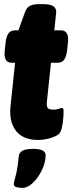

<svg xmlns="http://www.w3.org/2000/svg" viewBox="-20 -670 350 930"><path d="M165 8Q92 8 57.5 -36Q23 -80 31 -156L53 -366H37Q-4 -366 3 -426L7 -463Q11 -495 21.5 -509Q32 -523 53 -523H69L101 -611Q109 -633 124.5 -641.5Q140 -650 171 -650H187Q224 -650 239 -639.5Q254 -629 252 -608L243 -523H275Q316 -523 309 -463L305 -426Q301 -395 290.5 -380.5Q280 -366 259 -366H227L207 -176Q205 -157 210.5 -148Q216 -139 236 -139Q253 -139 264.5 -143Q276 -147 280 -147Q284 -147 286 -143.5Q288 -140 288 -127Q288 -105 284 -75.5Q280 -46 273 -32Q268 -20 250 -11Q232 -2 209 3Q186 8 165 8ZM89 240Q73 240 60 236.5Q47 233 47 222Q47 213 50.5 202Q54 191 60 165Q66 139 71 86Q73 69 89 60Q105 51 141 51Q201 51 201 82Q201 108 190.5 136Q180 164 163.5 187.5Q147 211 127.5 225.5Q108 240 89 240Z"/></svg>

Font: Asap Condensed Condensed Black
Style: Italic
Weight: 900
Width: 3
Italic angle: -6°
Designer: Pablo Cosgaya
Foundry: Omnibus-Type
Version: Version 3.001; ttfautohint (v1.8.4.7-5d5b)